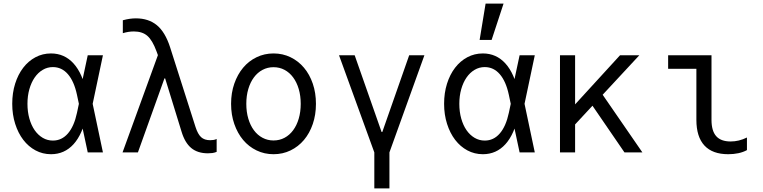

<svg xmlns="http://www.w3.org/2000/svg" viewBox="-20 -847 4240 1067"><path d="M425.8 -305V-235L407.8 -320Q391.8 -395 357.5 -434.6Q323.3 -474.2 273.8 -474.2Q243.3 -474.2 217.4 -458.8Q191.4 -443.4 172.6 -416.1Q153.8 -388.8 143.2 -351.4Q132.6 -314.1 132.6 -269.9Q132.6 -225.8 143.2 -188.2Q153.8 -150.6 172.6 -123.5Q191.4 -96.5 217.4 -81.1Q243.4 -65.8 273.8 -65.8Q323.3 -65.8 357.5 -105.4Q391.8 -145 407.8 -220ZM461.2 -210Q439.4 -101.6 388.9 -45.8Q338.4 10 263.6 10Q217 10 177.5 -11.2Q138 -32.4 109.4 -69.8Q80.7 -107.3 64.4 -158.7Q48 -210.1 48 -270Q48 -330.6 64.1 -381.8Q80.2 -433 109 -470.5Q137.8 -508 177.3 -529Q216.8 -550 263.4 -550Q338.2 -550 388.8 -494.2Q439.4 -438.4 461.2 -330L473.2 -270ZM424 -401.4H438L467.6 -540H552L495 -270L552 0H467.6L438 -138.6H424L446 -270Z M661 0H746.4L893.8 -411.2H897.8L988.6 -116.4Q1007.2 -54 1042.7 -24.5Q1078.2 5 1135.4 5Q1148.2 5 1159.7 3.5Q1171.2 2 1184 -3V-74.8Q1176 -70.8 1167.1 -69.3Q1158.2 -67.8 1148.2 -67.8Q1116.2 -67.8 1097.8 -84.6Q1079.4 -101.4 1066.6 -141.2L925 -585.2Q897.8 -669.2 851.6 -707.1Q805.4 -745 735.2 -745Q718.2 -745 700.8 -742.5Q683.4 -740 662.6 -734.4V-662.6Q679 -667.6 693.9 -669.9Q708.8 -672.2 724 -672.2Q770.8 -672.2 799 -647.7Q827.2 -623.2 849.6 -562.2L870.6 -505.2L868.4 -570.4Z M1500.1 10Q1551.2 10 1594.5 -11Q1637.8 -32 1669.2 -69.2Q1700.6 -106.4 1718.2 -157.8Q1735.8 -209.1 1735.8 -270Q1735.8 -330.9 1718.2 -382.2Q1700.6 -433.6 1669.2 -470.8Q1637.8 -508 1594.5 -529Q1551.1 -550 1500.2 -550Q1449.2 -550 1405.8 -528.9Q1362.3 -507.9 1331.2 -470.7Q1300 -433.6 1282.1 -382.2Q1264.2 -330.9 1264.2 -270Q1264.2 -209.1 1282.1 -157.8Q1300 -106.4 1331.1 -69.3Q1362.3 -32.1 1405.7 -11.1Q1449.1 10 1500.1 10ZM1499.8 -66.4Q1467 -66.4 1439 -81.3Q1411 -96.1 1391 -123.2Q1371 -150.2 1359.9 -187.6Q1348.8 -225 1348.8 -270Q1348.8 -315 1359.9 -352.4Q1371 -389.8 1391 -416.8Q1411 -443.9 1439 -458.7Q1467 -473.6 1499.8 -473.6Q1533.6 -473.6 1561.4 -458.7Q1589.2 -443.8 1609.1 -416.8Q1629.1 -389.8 1640.1 -352.4Q1651.2 -315 1651.2 -270Q1651.2 -225 1640.1 -187.6Q1629.1 -150.2 1609.1 -123.2Q1589.2 -96.2 1561.4 -81.3Q1533.6 -66.4 1499.8 -66.4Z M2060.2 200H2144.2V0L2338.6 -540H2254L2104.6 -113.6H2100.6L1951 -540H1864L2060.2 0Z M2825.8 -305V-235L2807.8 -320Q2791.8 -395 2757.5 -434.6Q2723.3 -474.2 2673.8 -474.2Q2643.3 -474.2 2617.4 -458.8Q2591.4 -443.4 2572.6 -416.1Q2553.8 -388.8 2543.2 -351.4Q2532.6 -314.1 2532.6 -269.9Q2532.6 -225.8 2543.2 -188.2Q2553.8 -150.6 2572.6 -123.5Q2591.4 -96.5 2617.4 -81.1Q2643.4 -65.8 2673.8 -65.8Q2723.3 -65.8 2757.5 -105.4Q2791.8 -145 2807.8 -220ZM2861.2 -210Q2839.4 -101.6 2788.9 -45.8Q2738.4 10 2663.6 10Q2617 10 2577.5 -11.2Q2538 -32.4 2509.4 -69.8Q2480.7 -107.3 2464.4 -158.7Q2448 -210.1 2448 -270Q2448 -330.6 2464.1 -381.8Q2480.2 -433 2509 -470.5Q2537.8 -508 2577.3 -529Q2616.8 -550 2663.4 -550Q2738.2 -550 2788.8 -494.2Q2839.4 -438.4 2861.2 -330L2873.2 -270ZM2824 -401.4H2838L2867.6 -540H2952L2895 -270L2952 0H2867.6L2838 -138.6H2824L2846 -270ZM2778.4 -827H2678.6L2645.4 -625H2712Z M3092 0H3176V-540H3092ZM3141.6 -118.4 3533 -540H3425.8L3138 -225.4ZM3450.4 0H3550L3314.6 -341.6L3242.2 -303.8Z M3934 -181Q3934 -119.8 3960.1 -90.3Q3986.2 -60.8 4040.4 -60.8Q4063.2 -60.8 4085.8 -66.2Q4108.4 -71.6 4131 -82.8V-12.8Q4109.8 -1.2 4083.3 4.4Q4056.8 10 4027 10Q3939.6 10 3894.8 -38.2Q3850 -86.4 3850 -181V-464.8H3693V-540H3934Z"/></svg>

Font: CommitMonoV143 ExtLt
Style: Regular
Weight: 200
Monospace: yes
Designer: Eigil Nikolajsen
Foundry: Eigil Nikolajsen
Version: Version 1.143